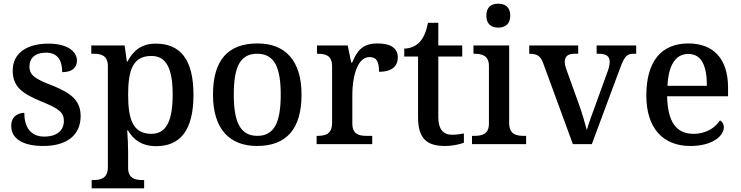

<svg xmlns="http://www.w3.org/2000/svg" viewBox="-20 -783 4023 1043"><path d="M216 10C339 10 418 -46 418 -152C418 -236 368 -276 268 -317C173 -353 140 -373 140 -422C140 -467 170 -497 231 -497C290 -497 318 -458 318 -391C371 -391 398 -415 398 -454C398 -502 348 -546 244 -546C127 -546 49 -495 49 -400C49 -312 100 -275 204 -232C300 -193 327 -173 327 -126C327 -76 291 -41 220 -41C144 -41 112 -96 112 -170C85 -170 41 -156 41 -99C41 -30 103 10 216 10Z M478 240H763V195H755C715 195 676 187 676 129V40C676 14 674 -39 671 -75H675C704 -24 751 11 828 11C959 11 1031 -75 1031 -268C1031 -461 959 -546 826 -546C749 -546 703 -508 673 -449H669L657 -536H476V-491H488C530 -491 566 -482 566 -422V125C566 186 527 195 487 195H478ZM803 -56C705 -56 676 -129 676 -268C676 -409 705 -479 803 -479C885 -479 918 -408 918 -269C918 -130 885 -56 803 -56Z M1376 10C1535 10 1618 -81 1618 -269C1618 -457 1527 -547 1379 -547C1219 -547 1137 -457 1137 -269C1137 -81 1228 10 1376 10ZM1378 -45C1284 -45 1250 -122 1250 -269C1250 -417 1283 -491 1377 -491C1471 -491 1505 -417 1505 -269C1505 -122 1472 -45 1378 -45Z M1700 0H2002V-45H1973C1930 -45 1894 -53 1894 -112V-273C1894 -342 1913 -473 1987 -473C2026 -473 2039 -448 2039 -393C2110 -393 2141 -424 2141 -471C2141 -519 2106 -547 2031 -547C1945 -547 1919 -503 1893 -443H1888L1869 -536H1702V-491H1705C1749 -491 1784 -482 1784 -423V-117C1784 -54 1748 -45 1703 -45H1700Z M2397 10C2439 10 2482 0 2500 -8V-58C2479 -54 2459 -51 2435 -51C2388 -51 2361 -81 2361 -146V-476H2491V-536H2361V-659H2305C2295 -610 2281 -577 2259 -554C2238 -531 2205 -519 2176 -519V-476H2251V-146C2251 -30 2299 10 2397 10Z M2687 -633C2722 -633 2752 -651 2752 -698C2752 -746 2722 -763 2687 -763C2650 -763 2622 -746 2622 -698C2622 -651 2650 -633 2687 -633ZM2544 0H2838V-45H2825C2784 -45 2746 -54 2746 -115V-536H2552V-491H2557C2597 -491 2636 -482 2636 -425V-111C2636 -53 2597 -45 2557 -45H2544Z M2931 -439 3092 0H3195L3349 -414C3373 -478 3386 -491 3422 -491H3436V-536H3221V-491H3234C3272 -491 3292 -478 3292 -447C3292 -435 3289 -418 3283 -401L3212 -205C3196 -162 3175 -105 3168 -76C3159 -111 3141 -172 3124 -219L3056 -408C3051 -422 3048 -435 3048 -447C3048 -477 3066 -491 3100 -491H3121V-536H2855V-491C2897 -491 2916 -480 2931 -439Z M3730 10C3854 10 3912 -47 3912 -91C3912 -110 3902 -124 3891 -129C3867 -91 3817 -56 3748 -56C3656 -56 3607 -117 3604 -260H3935V-307C3935 -466 3853 -547 3720 -547C3574 -547 3491 -452 3491 -264C3491 -91 3578 10 3730 10ZM3820 -317H3606C3611 -429 3650 -490 3719 -490C3793 -490 3820 -422 3820 -317Z"/></svg>

Font: Noto Serif Tamil Medium
Style: Italic
Weight: 500
Italic angle: -12°
Designer: Indian Type Foundry, Tom Grace, and the Monotype Design Team
Foundry: Monotype Imaging Inc.
Version: Version 2.003